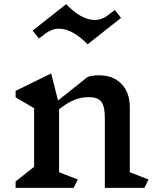

<svg xmlns="http://www.w3.org/2000/svg" viewBox="-20 -903 759 923"><path d="M674 0H484V-337Q484 -392 467 -414Q450 -436 406 -436Q373 -436 340.5 -424Q308 -412 264 -378V-75L354 -40L334 0H55V-31L144 -101V-383L55 -435V-466L226 -550L259 -420L401 -533Q422 -541 456 -541Q524 -541 564 -499.5Q604 -458 604 -387V-75L694 -40ZM436 -807Q468 -807 498 -829L532 -855L562 -817L401 -690Q328 -765 264 -765Q230 -765 199 -742L167 -718L137 -756L298 -883Q371 -807 436 -807Z"/></svg>

Font: Inknut
Style: Antiqua
Weight: 400
Designer: Claus Eggers Srensen
Foundry: Claus Eggers Srensen
Version: Version 1.000; ttfautohint (v1.2) -l 7 -r 28 -G 50 -x 13 -D 